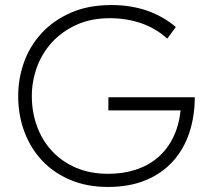

<svg xmlns="http://www.w3.org/2000/svg" viewBox="-20 -730 843 760"><path d="M407 10Q324 10 258 -18Q192 -46 146.5 -94.5Q101 -143 76.5 -208.5Q52 -274 52 -350Q52 -419 75 -483.5Q98 -548 144.5 -598.5Q191 -649 260 -679.5Q329 -710 421 -710Q499 -710 563 -687.5Q627 -665 676 -623L642 -577Q596 -619 537.5 -638.5Q479 -658 416 -658Q339 -658 281 -631Q223 -604 184 -560.5Q145 -517 125.5 -462Q106 -407 106 -350Q106 -286 126.5 -230Q147 -174 186 -132Q225 -90 281 -66Q337 -42 408 -42Q467 -42 516.5 -58Q566 -74 603.5 -105.5Q641 -137 664.5 -184Q688 -231 695 -293H409V-345H751Q751 -270 729.5 -205Q708 -140 665 -92Q622 -44 557.5 -17Q493 10 407 10Z"/></svg>

Font: Tilda Sans Light
Style: Regular
Weight: 300
Designer: ParaType Ltd
Foundry: ParaType Ltd
Version: Version 1.009